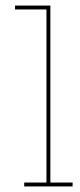

<svg xmlns="http://www.w3.org/2000/svg" viewBox="-20 -670 289 690"><path d="M241 0H67V-14H147V-636H34V-650H161V-14H241Z"/></svg>

Font: Josefin Slab Thin
Style: Regular
Weight: 100
Designer: Santiago Orozco
Foundry: Typemade
Version: Version 2.000